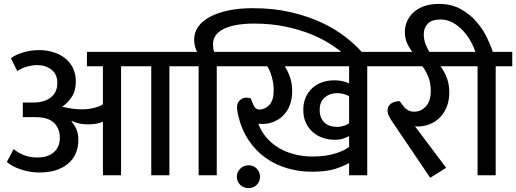

<svg xmlns="http://www.w3.org/2000/svg" viewBox="-20 -899 2648 985"><path d="M36 -600Q60 -619 100.5 -630.5Q141 -642 180 -642Q219 -642 253 -631.5Q287 -621 313 -601Q339 -581 354 -550.5Q369 -520 369 -480Q369 -433 347.5 -401Q326 -369 299 -352Q323 -345 350 -341.5Q377 -338 401 -338Q432 -338 462.5 -345.5Q493 -353 508 -364V-559H426V-633H937V-559H849V0H756V-559H601V0H508V-275Q480 -261 430 -261Q409 -261 391 -264.5Q373 -268 349 -278L347 -275Q364 -256 373 -233.5Q382 -211 382 -183Q382 -103 328 -58.5Q274 -14 182 -14Q134 -14 87.5 -29.5Q41 -45 15 -68L50 -134Q76 -113 105.5 -102Q135 -91 173 -91Q196 -91 217 -97Q238 -103 253.5 -115.5Q269 -128 278 -147Q287 -166 287 -192Q287 -240 257 -269Q227 -298 162 -298H97V-373H152Q207 -373 240.5 -399Q274 -425 274 -473Q274 -519 243.5 -542Q213 -565 172 -565Q148 -565 120.5 -558Q93 -551 69 -534Z M999 -559H912V-633H991Q986 -642 981 -658.5Q976 -675 976 -696Q976 -732 996.5 -761.5Q1017 -791 1056 -812Q1095 -833 1150.5 -845Q1206 -857 1277 -857Q1385 -857 1473.5 -836Q1562 -815 1632 -782Q1702 -749 1753.5 -708.5Q1805 -668 1838 -630L1853 -613L1795 -572L1777 -590Q1743 -626 1694.5 -660Q1646 -694 1584 -720Q1522 -746 1446.5 -762Q1371 -778 1283 -778Q1228 -778 1188 -770Q1148 -762 1122.5 -748Q1097 -734 1085 -715Q1073 -696 1073 -674Q1073 -663 1074 -653Q1075 -643 1079 -633H1180V-559H1092V0H999Z M1195 7Q1195 -15 1212 -33Q1229 -51 1255 -51Q1282 -51 1298 -33Q1314 -15 1314 7Q1314 32 1297.5 49Q1281 66 1255 66Q1229 66 1212 49Q1195 32 1195 7ZM1771 -201Q1760 -195 1742 -188.5Q1724 -182 1695 -182Q1665 -182 1636 -192Q1607 -202 1585 -221Q1563 -240 1549.5 -268.5Q1536 -297 1536 -335Q1536 -372 1548.5 -400Q1561 -428 1582.5 -447.5Q1604 -467 1633 -477Q1662 -487 1696 -487Q1719 -487 1738.5 -482.5Q1758 -478 1771 -471V-559H1441Q1455 -538 1467 -505Q1479 -472 1479 -431Q1479 -394 1468 -363Q1457 -332 1436.5 -310Q1416 -288 1387.5 -275.5Q1359 -263 1324 -263Q1315 -263 1305 -265Q1320 -224 1347.5 -192.5Q1375 -161 1411.5 -139.5Q1448 -118 1492 -107Q1536 -96 1584 -96Q1649 -96 1699.5 -111.5Q1750 -127 1771 -146ZM1771 -267V-405Q1745 -421 1709 -421Q1672 -421 1646 -399Q1620 -377 1620 -335Q1620 -311 1627.5 -294.5Q1635 -278 1647.5 -267.5Q1660 -257 1676 -252.5Q1692 -248 1709 -248Q1725 -248 1742.5 -253Q1760 -258 1771 -267ZM1771 -63Q1745 -47 1699 -32.5Q1653 -18 1581 -18Q1516 -18 1455 -35.5Q1394 -53 1343 -89Q1292 -125 1255 -180.5Q1218 -236 1201 -311Q1200 -316 1198 -328Q1196 -340 1196 -350Q1196 -376 1216.5 -389.5Q1237 -403 1266 -395L1278 -365Q1289 -337 1311 -337Q1339 -337 1361.5 -360.5Q1384 -384 1384 -435Q1384 -471 1374.5 -504.5Q1365 -538 1351 -559H1160V-633H1951V-559H1864V0H1771Z M2269 -38 2187 13 1997 -268Q1981 -291 1974.5 -305.5Q1968 -320 1968 -332Q1968 -355 1986 -367.5Q2004 -380 2030 -380L2050 -354Q2061 -340 2074 -333Q2087 -326 2105 -326Q2140 -326 2165 -353.5Q2190 -381 2190 -432Q2190 -475 2176.5 -507Q2163 -539 2147 -559H1931V-633H2365V-559H2240Q2254 -542 2269.5 -506.5Q2285 -471 2285 -425Q2285 -384 2272 -351.5Q2259 -319 2237 -296.5Q2215 -274 2185 -262Q2155 -250 2122 -250Q2114 -250 2109 -251Z M2430 -559H2345V-633H2419Q2411 -658 2395 -687Q2379 -716 2356 -741Q2333 -766 2303.5 -782.5Q2274 -799 2240 -799Q2195 -799 2174.5 -777.5Q2154 -756 2154 -723Q2154 -695 2164 -670Q2174 -645 2188 -625L2122 -601L2105 -621Q2088 -640 2072.5 -668.5Q2057 -697 2057 -736Q2057 -764 2068.5 -790Q2080 -816 2102 -836Q2124 -856 2156.5 -867.5Q2189 -879 2232 -879Q2296 -879 2343.5 -852.5Q2391 -826 2424 -788Q2457 -750 2477.5 -707.5Q2498 -665 2508 -633H2608V-559H2523V0H2430Z"/></svg>

Font: Mukta Medium
Style: Regular
Weight: 500
Designer: Girish Dalvi and Yashodeep Gholap
Foundry: Ek Type
Version: Version 2.538;PS 1.002;hotconv 16.6.51;makeotf.lib2.5.65220;